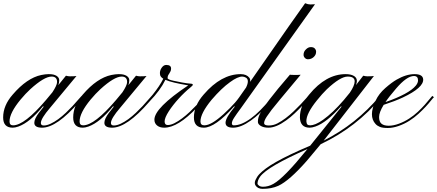

<svg xmlns="http://www.w3.org/2000/svg" viewBox="-69 -799 2739 1203"><path d="M194.8 1Q146 1 146 -29.3Q146 -54.2 174.3 -91.8L205.1 -130.9L200.2 -132.8Q118.2 -31.7 45.4 -5.9Q25.4 1 10.7 1Q-49.3 1 -49.3 -63Q-49.3 -138.2 10.7 -206.5Q99.6 -310.1 189.5 -329.1Q216.3 -334.5 235.4 -334.5Q254.4 -334.5 265.4 -331.8Q276.4 -329.1 284.7 -324.2Q302.2 -313 302.2 -296.6Q302.2 -280.3 296.4 -265.6L344.2 -324.7Q357.4 -320.8 368.7 -320.8Q397.5 -320.8 410.2 -322.8L245.6 -124.5Q187 -56.2 187 -28.3Q187 -12.7 205.6 -12.7Q224.1 -12.7 248.3 -23.9Q272.5 -35.2 296.4 -52.7Q320.3 -70.3 343 -91.8Q365.7 -113.3 385 -133.8Q404.3 -154.3 418.9 -171.9L442.4 -198.2L452.6 -189.9L427.7 -161.6Q287.1 1 194.8 1ZM59.6 -174.8Q-9.3 -91.3 -9.3 -38.1Q-9.3 -13.7 12.7 -13.7Q84 -13.7 218.3 -171.4L259.3 -220.7Q288.6 -265.1 288.6 -285.2Q288.6 -319.3 254.4 -319.3Q208 -319.3 121.1 -240.2Q91.3 -212.9 59.6 -174.8Z M633.8 1Q585 1 585 -29.3Q585 -54.2 613.3 -91.8L644 -130.9L639.2 -132.8Q557.1 -31.7 484.4 -5.9Q464.4 1 449.7 1Q389.6 1 389.6 -63Q389.6 -138.2 449.7 -206.5Q538.6 -310.1 628.4 -329.1Q655.3 -334.5 674.3 -334.5Q693.4 -334.5 704.3 -331.8Q715.3 -329.1 723.6 -324.2Q741.2 -313 741.2 -296.6Q741.2 -280.3 735.4 -265.6L783.2 -324.7Q796.4 -320.8 807.6 -320.8Q836.4 -320.8 849.1 -322.8L684.6 -124.5Q626 -56.2 626 -28.3Q626 -12.7 644.5 -12.7Q663.1 -12.7 687.3 -23.9Q711.4 -35.2 735.4 -52.7Q759.3 -70.3 782 -91.8Q804.7 -113.3 824 -133.8Q843.3 -154.3 857.9 -171.9L881.3 -198.2L891.6 -189.9L866.7 -161.6Q726.1 1 633.8 1ZM498.5 -174.8Q429.7 -91.3 429.7 -38.1Q429.7 -13.7 451.7 -13.7Q522.9 -13.7 657.2 -171.4L698.2 -220.7Q727.5 -265.1 727.5 -285.2Q727.5 -319.3 693.4 -319.3Q647 -319.3 560.1 -240.2Q530.3 -212.9 498.5 -174.8Z M1119.1 -97.2 1161.6 -139.6Q1181.2 -159.7 1195.3 -175.8L1215.3 -198.2L1225.1 -189.9Q1215.8 -181.6 1200.2 -164.1L1165 -125Q1045.9 1 960 1Q932.1 1 915.3 -12.7Q898.4 -26.4 898.4 -49.3Q898.4 -122.1 1110.4 -264.2Q1006.8 -281.2 967.3 -298.8Q935.1 -232.4 868.2 -163.6Q852.5 -147.5 848.9 -146Q845.2 -144.5 844.2 -143.8Q843.3 -143.1 842.8 -146.5Q842.3 -149.9 842.8 -151.6Q843.3 -153.3 844.7 -155.3Q867.7 -181.2 887.2 -205.1Q932.6 -261.7 954.1 -305.7Q936.5 -316.9 934.1 -329.6Q931.6 -342.3 934.3 -353.3Q937 -364.3 942.9 -373Q955.6 -392.1 972.2 -392.1Q1002.9 -392.1 1002.9 -369.6Q1002.9 -358.4 998.5 -350.6L989.7 -335.4Q981 -324.2 981 -309.6Q981 -300.8 1018.3 -293Q1055.7 -285.2 1071.3 -282.2Q1105.5 -275.9 1125.5 -274.9Q1139.2 -274.4 1139.2 -267.6Q1139.2 -263.2 1123.3 -250.5Q1107.4 -237.8 1088.4 -219.7Q1069.3 -201.7 1051.3 -181.9Q1033.2 -162.1 1017.1 -141.6Q1001 -121.1 988.8 -102.1Q962.4 -61 962.4 -38.3Q962.4 -15.6 981.7 -15.6Q1001 -15.6 1024.2 -27.3Q1047.4 -39.1 1071.5 -57.1Q1095.7 -75.2 1119.1 -97.2Z M1398.4 -132.8Q1278.8 1 1208 1Q1146 1 1146 -63Q1146 -137.2 1207 -206.5Q1316.9 -334.5 1439 -334.5Q1475.6 -334.5 1493.2 -312Q1498.5 -304.7 1498.5 -298.3Q1498.5 -292 1498.3 -290.3Q1498 -288.6 1498 -286.1L1740.2 -633.8L1842.8 -778.8Q1860.8 -771 1876.5 -771Q1892.1 -771 1904.8 -772.5L1440.9 -122.1Q1412.6 -84 1398.2 -61.8Q1383.8 -39.6 1383.8 -26.6Q1383.8 -13.7 1396 -13.7Q1443.4 -13.7 1503.4 -57.6Q1558.6 -97.7 1624 -177.7Q1636.2 -193.4 1641.1 -198.2L1651.9 -189.9Q1646.5 -184.6 1633.1 -168.5Q1619.6 -152.3 1599.9 -131.3Q1580.1 -110.4 1555.4 -86.9Q1530.8 -63.5 1502.9 -43.9Q1439.9 1 1391.8 1Q1343.8 1 1344.2 -30.5Q1344.7 -62 1402.3 -130.9ZM1256.8 -173.8Q1187 -88.9 1187 -38.1Q1187 -13.7 1211.4 -13.7Q1254.9 -13.7 1332.5 -84.5L1372.6 -123Q1407.2 -157.2 1429.2 -188.5L1472.7 -250.5Q1483.9 -272.9 1483.9 -289.1Q1483.9 -305.2 1472.2 -312.3Q1460.4 -319.3 1447.8 -319.3Q1435.1 -319.3 1415.8 -310.8Q1396.5 -302.2 1372.1 -284.2Q1318.8 -246.1 1256.8 -173.8Z M1847.7 -489.3Q1861.8 -503.9 1878.7 -503.9Q1895.5 -503.9 1903.6 -494.9Q1911.6 -485.8 1911.6 -475.1Q1911.6 -464.4 1907.5 -456.1Q1903.3 -447.8 1896.2 -441.4Q1889.2 -435.1 1880.4 -431.4Q1871.6 -427.7 1860.4 -427.7Q1849.1 -427.7 1841.1 -436.3Q1833 -444.8 1833 -455.6Q1833 -466.3 1836.9 -474.6Q1840.8 -482.9 1847.7 -489.3ZM1771.5 -102.1 1815.4 -146Q1835 -166.5 1847.7 -181.4Q1860.4 -196.3 1862.8 -198.7L1872.6 -189.9Q1867.7 -185.1 1854.2 -169.2Q1840.8 -153.3 1820.8 -132.1Q1800.8 -110.8 1775.9 -87.4Q1751 -64 1723.6 -44.4Q1660.6 1 1613.3 1Q1583 1 1564.9 -10Q1546.9 -21 1546.9 -35.2Q1546.9 -49.3 1549.8 -60.5Q1552.7 -71.8 1560.5 -87.4Q1568.4 -103 1582.3 -124Q1596.2 -145 1618.4 -174.3Q1640.6 -203.6 1672.4 -242.2L1747.6 -331.1Q1753.4 -329.6 1771.5 -329.6H1794.4Q1807.1 -329.6 1814.9 -330.6Q1653.3 -137.7 1633.1 -111.1Q1612.8 -84.5 1603 -69.3Q1585.9 -43.5 1585.9 -28.1Q1585.9 -12.7 1614.7 -12.7Q1643.6 -12.7 1669.2 -25.9Q1694.8 -39.1 1720.9 -58.8Q1747.1 -78.6 1771.5 -102.1Z M1959 82Q2164.1 -21.5 2311 -198.2L2320.8 -189.9Q2165 -1.5 1940.4 104.5L1853.5 208.5Q1743.7 333.5 1674.8 365.2Q1632.3 384.3 1576.7 384.3Q1545.9 384.3 1532.2 363.3Q1522.9 349.1 1531.7 328.9Q1540.5 308.6 1555.9 292Q1571.3 275.4 1597.2 256.3Q1623 237.3 1661.6 215.3Q1740.7 170.4 1874.5 113.8L2071.3 -130.9L2067.4 -132.8Q1978 -31.2 1907.2 -6.3Q1886.2 1 1871.1 1Q1812 1 1810.1 -63Q1810.1 -138.7 1868.2 -206.5Q1973.1 -334.5 2096.7 -334.5Q2128.9 -334.5 2147.5 -323.7Q2177.7 -306.6 2161.1 -265.6L2207 -324.7Q2221.2 -320.8 2232.9 -320.8Q2261.2 -320.8 2273.9 -322.8ZM2153.3 -290Q2152.3 -319.3 2109.4 -319.3Q2063.5 -319.3 1978.5 -239.3Q1949.7 -211.4 1916.5 -169.9Q1849.6 -86.9 1850.6 -39.1Q1851.6 -24.9 1856.9 -19.3Q1862.3 -13.7 1875.2 -13.7Q1888.2 -13.7 1908.7 -21.7Q1929.2 -29.8 1955.6 -48.8Q2016.6 -92.3 2084.5 -171.4L2122.6 -217.8Q2153.3 -262.7 2153.3 -290ZM1857.4 134.8Q1607.9 244.1 1561 307.6Q1544.4 330.6 1544.4 351.6Q1544.4 356.9 1553.5 364Q1562.5 371.1 1578.6 371.1Q1594.7 371.1 1610.8 366.9Q1627 362.8 1644.5 352.8Q1662.1 342.8 1682.6 325.4Q1703.1 308.1 1728.8 282Q1754.4 255.9 1786.1 219.7Z M2284.2 -22Q2238.3 -71.8 2284.7 -168.9Q2304.7 -211.9 2345.2 -247.3Q2385.7 -282.7 2416.5 -300.3Q2476.1 -334.5 2528.3 -334.5Q2580.1 -334.5 2582.5 -302.2Q2585.9 -250 2455.6 -188.5Q2407.7 -166 2335 -142.1Q2306.2 -95.2 2306.2 -65.7Q2306.2 -36.1 2321.5 -23.7Q2336.9 -11.2 2366.5 -11.2Q2396 -11.2 2430.4 -23.9Q2464.8 -36.6 2494.9 -56.2Q2524.9 -75.7 2549.3 -98.6Q2573.7 -121.6 2592.5 -142.6Q2611.3 -163.6 2623.3 -179Q2635.3 -194.3 2639.6 -198.2L2649.9 -189.9Q2643.6 -184.6 2630.6 -168Q2617.7 -151.4 2597.9 -130.1Q2578.1 -108.9 2552.5 -85.4Q2526.9 -62 2495.8 -42.2Q2464.8 -22.5 2429 -9.8Q2393.1 2.9 2360.8 2.9Q2328.6 2.9 2311.8 -3.7Q2294.9 -10.3 2284.2 -22ZM2346.2 -159.2Q2493.7 -210.9 2536.1 -262.2Q2550.3 -279.3 2550.3 -295.4Q2550.3 -322.8 2524.9 -322.8Q2480 -322.8 2412.6 -244.1Q2365.7 -189.5 2346.2 -159.2Z"/></svg>

Font: Pinyon Script
Style: Regular
Weight: 400
Designer: Nicole Fally
Foundry: Nicole Fally
Version: Version 1.005